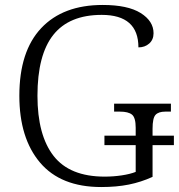

<svg xmlns="http://www.w3.org/2000/svg" viewBox="-20 -744 722 774"><path d="M58 -358Q58 -537 146 -630.5Q234 -724 394 -724Q495 -724 547 -691.5Q599 -659 599 -610Q599 -584 581.5 -568.5Q564 -553 538 -553Q538 -684 390 -684Q259 -684 195 -603.5Q131 -523 131 -358Q131 -199 196 -115.5Q261 -32 402 -32Q437 -32 470.5 -37Q504 -42 527 -51V-159H401V-197H527V-229Q527 -270 512 -282Q497 -294 464 -294H440V-326H669V-294H646Q619 -294 607 -281Q595 -268 595 -225V-197H681V-159H595V-31Q549 -10 499.5 0Q450 10 388 10Q225 10 141.5 -88.5Q58 -187 58 -358Z"/></svg>

Font: Noto Serif Light
Style: Regular
Weight: 300
Designer: Monotype Design Team
Foundry: Monotype Imaging Inc.
Version: Version 1.001